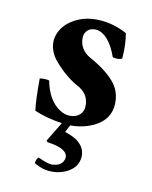

<svg xmlns="http://www.w3.org/2000/svg" viewBox="-103 -513 632 796"><g transform="rotate(15 213.5 -114.5)"><path d="M47.9 -146Q70.3 -151.4 87.9 -147.9Q110.8 -66.9 165.5 -38.6Q183.6 -28.8 202.1 -28.8Q238.8 -28.8 254.9 -55.2Q260.7 -65.9 261.2 -78.1Q261.2 -129.4 215.8 -153.3Q212.4 -155.3 210 -155.8Q152.8 -181.2 104.5 -228.5Q98.6 -234.4 94.2 -238.8Q63.5 -273.4 63 -314Q64 -357.4 97.2 -392.1Q149.4 -443.4 231.9 -443.8Q289.1 -443.8 341.3 -420.9Q343.3 -419.9 344.2 -419.9Q356.9 -373 356.9 -314Q342.8 -305.2 317.9 -309.1Q276.9 -397.9 224.1 -401.9Q189 -401.9 178.2 -373.5Q175.8 -366.2 175.8 -359.9Q177.2 -305.7 230 -282.2Q307.6 -248 346.2 -205.1Q376.5 -169.9 377 -119.1Q377 -45.9 295.9 -9.3Q260.3 6.3 220.2 9.3L207 41Q298.8 61 299.8 125Q299.8 172.9 248.5 199.7Q218.3 214.8 183.1 214.8Q156.2 214.8 126.5 201.7Q121.6 199.7 119.1 198.2Q120.1 177.2 128.9 171.9Q166.5 186 187 186Q233.4 181.2 236.8 145Q236.8 106.4 152.8 101.1Q149.9 101.1 147.9 101.1L142.1 95.2L184.6 9.3Q114.7 5.4 64.9 -12.2Q55.2 -55.2 47.9 -146Z"/></g></svg>

Font: Linux Libertine O
Style: Bold
Weight: 700
Designer: Philipp H. Poll
Foundry: Philipp H. Poll
Version: Version 5.0.0